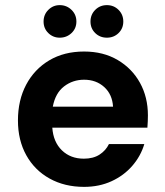

<svg xmlns="http://www.w3.org/2000/svg" viewBox="-20 -717 642 749"><path d="M308 12Q232 12 173.5 -20.5Q115 -53 82.5 -111.5Q50 -170 50 -247Q50 -326 82 -386.5Q114 -447 172 -481.5Q230 -516 308 -516Q383 -516 439 -483Q495 -450 526 -394Q557 -338 557 -267Q557 -256 556.5 -244Q556 -232 555 -219H184Q188 -163 221.5 -130.5Q255 -98 307 -98Q344 -98 368.5 -114Q393 -130 405 -155H543Q529 -108 496 -70Q463 -32 415 -10Q367 12 308 12ZM308 -406Q264 -406 230 -380Q196 -354 186 -301H421Q418 -349 386.5 -377.5Q355 -406 308 -406ZM213 -570Q187 -570 168.5 -588Q150 -606 150 -633Q150 -660 168.5 -678.5Q187 -697 213 -697Q240 -697 259 -678.5Q278 -660 278 -633Q278 -606 259 -588Q240 -570 213 -570ZM397 -570Q370 -570 351.5 -588Q333 -606 333 -633Q333 -660 351.5 -678.5Q370 -697 397 -697Q424 -697 442.5 -678.5Q461 -660 461 -633Q461 -606 442.5 -588Q424 -570 397 -570Z"/></svg>

Font: DM Sans
Style: Bold
Weight: 700
Designer: Colophon Foundry, Jonny Pinhorn
Foundry: Colophon Foundry
Version: Version 4.004; ttfautohint (v1.8.4.7-5d5b)